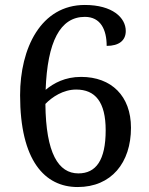

<svg xmlns="http://www.w3.org/2000/svg" viewBox="-20 -744 599 774"><path d="M293 10C429 10 508 -88 508 -229C508 -357 429 -434 307 -434C242 -434 197 -409 164 -382C171 -575 222 -676 322 -676C386 -676 410 -624 410 -559C460 -559 487 -581 487 -619C487 -673 433 -724 322 -724C145 -724 61 -550 61 -360C61 -97 160 10 293 10ZM296 -45C216 -45 165 -125 163 -325C190 -353 235 -383 287 -383C364 -383 406 -333 406 -219C406 -98 367 -45 296 -45Z"/></svg>

Font: Noto Serif Thai
Style: Regular
Weight: 400
Designer: Monotype Design Team
Foundry: Monotype Imaging Inc.
Version: Version 1.901